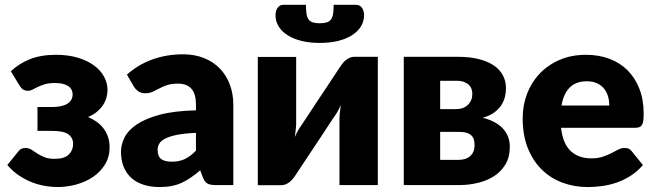

<svg xmlns="http://www.w3.org/2000/svg" viewBox="-20 -748 2646 776"><path d="M24 -460Q54.5 -489.5 99 -508Q143.5 -526.5 206.5 -526.5Q255.5 -526.5 294 -515Q332.5 -503.5 359.2 -484Q386 -464.5 400.2 -438.8Q414.5 -413 414.5 -384.5Q414.5 -370 410.5 -354.8Q406.5 -339.5 397.2 -324.8Q388 -310 373 -297.2Q358 -284.5 336 -275Q355 -267 371 -255.5Q387 -244 398.5 -228.8Q410 -213.5 416.5 -194.5Q423 -175.5 423 -153Q423 -114 404.8 -84Q386.5 -54 356.8 -33.5Q327 -13 289 -2.5Q251 8 212 8Q192 8 166.8 4.2Q141.5 0.5 114.5 -9.2Q87.5 -19 60.5 -36.2Q33.5 -53.5 9.5 -81L54.5 -136.5Q64 -150 82.5 -150Q96.5 -150 107.2 -143Q118 -136 130.5 -127.8Q143 -119.5 159.5 -112.8Q176 -106 201.5 -106Q240 -106 257.8 -123.2Q275.5 -140.5 275.5 -166Q275.5 -191.5 256.2 -205.2Q237 -219 190 -219H131.5V-315.5H190Q231.5 -315.5 252.5 -329Q273.5 -342.5 273.5 -366Q273.5 -388.5 255 -400.5Q236.5 -412.5 202 -412.5Q178 -412.5 161.5 -407.5Q145 -402.5 133 -396.8Q121 -391 111.8 -386Q102.5 -381 93 -381Q82.5 -381 75 -385Q67.5 -389 59 -402Z M772 -211Q725.5 -209 695.5 -203Q665.5 -197 648 -188Q630.5 -179 623.8 -167.5Q617 -156 617 -142.5Q617 -116 631.5 -105.2Q646 -94.5 674 -94.5Q704 -94.5 726.5 -105Q749 -115.5 772 -139ZM493 -446.5Q540 -488 597.2 -508.2Q654.5 -528.5 720 -528.5Q767 -528.5 804.8 -513.2Q842.5 -498 868.8 -470.8Q895 -443.5 909 -406Q923 -368.5 923 -324V0H852Q830 0 818.8 -6Q807.5 -12 800 -31L789 -59.5Q769.5 -43 751.5 -30.5Q733.5 -18 714.2 -9.2Q695 -0.5 673.2 3.8Q651.5 8 625 8Q589.5 8 560.5 -1.2Q531.5 -10.5 511.2 -28.5Q491 -46.5 480 -73.2Q469 -100 469 -135Q469 -163 483 -191.8Q497 -220.5 531.5 -244.2Q566 -268 624.5 -284Q683 -300 772 -302V-324Q772 -369.5 753.2 -389.8Q734.5 -410 700 -410Q672.5 -410 655 -404Q637.5 -398 623.8 -390.5Q610 -383 597 -377Q584 -371 566 -371Q550 -371 539 -379Q528 -387 521 -398Z M1507 -518.5V0H1352V-264Q1352 -277 1353.5 -292.2Q1355 -307.5 1357.5 -323.5Q1345.5 -296.5 1332 -278Q1331 -277 1323.8 -266Q1316.5 -255 1305.2 -237.8Q1294 -220.5 1279.8 -199Q1265.5 -177.5 1250.5 -155Q1215.5 -102.5 1172 -36.5Q1167.5 -30 1161.8 -23.2Q1156 -16.5 1149 -11.2Q1142 -6 1134 -2.8Q1126 0.5 1117 0.5H1022V-518H1177V-254Q1177 -241.5 1175.5 -226Q1174 -210.5 1171.5 -194.5Q1183.5 -221.5 1197 -240Q1197.5 -241 1205 -252Q1212.5 -263 1223.8 -280.2Q1235 -297.5 1249.2 -319Q1263.5 -340.5 1278.5 -363Q1313.5 -415.5 1357 -481.5Q1361.5 -488 1367.2 -494.8Q1373 -501.5 1380 -506.8Q1387 -512 1395 -515.2Q1403 -518.5 1412 -518.5ZM1272.5 -654Q1289.5 -654 1300.5 -657.5Q1311.5 -661 1317.8 -669.5Q1324 -678 1326.2 -692.2Q1328.5 -706.5 1328.5 -728.5H1420.5Q1428.5 -728.5 1434.2 -724.8Q1440 -721 1443.8 -715.2Q1447.5 -709.5 1449.5 -702.2Q1451.5 -695 1451.5 -687.5Q1451.5 -661 1438.2 -640.2Q1425 -619.5 1401.2 -604.8Q1377.5 -590 1344.8 -582.2Q1312 -574.5 1272.5 -574.5Q1233 -574.5 1200.2 -582.2Q1167.5 -590 1143.8 -604.8Q1120 -619.5 1106.8 -640.2Q1093.5 -661 1093.5 -687.5Q1093.5 -695 1095.5 -702.2Q1097.5 -709.5 1101.2 -715.2Q1105 -721 1110.8 -724.8Q1116.5 -728.5 1124.5 -728.5H1216.5Q1216.5 -706.5 1218.8 -692.2Q1221 -678 1227.2 -669.5Q1233.5 -661 1244.2 -657.5Q1255 -654 1272.5 -654Z M1835 -102Q1864 -102 1881 -117.8Q1898 -133.5 1898 -160.5Q1898 -171.5 1895.8 -181.5Q1893.5 -191.5 1886.8 -199Q1880 -206.5 1867.5 -210.8Q1855 -215 1835 -215H1759V-102ZM1759 -421.5V-307H1824.5Q1853 -307 1871 -324.2Q1889 -341.5 1889 -368.5Q1889 -378 1886 -387.5Q1883 -397 1875.5 -404.5Q1868 -412 1855.5 -416.8Q1843 -421.5 1824.5 -421.5ZM1829 -518.5Q1879 -518.5 1916 -509Q1953 -499.5 1977.2 -482.5Q2001.5 -465.5 2013.2 -442.2Q2025 -419 2025 -391.5Q2025 -374.5 2020.8 -356.8Q2016.5 -339 2006 -322.8Q1995.5 -306.5 1977.2 -293.2Q1959 -280 1930.5 -272Q1954 -266.5 1974.2 -256.5Q1994.5 -246.5 2009.2 -232Q2024 -217.5 2032.2 -198.2Q2040.5 -179 2040.5 -154.5Q2040.5 -113 2023 -83.8Q2005.5 -54.5 1976.8 -36Q1948 -17.5 1911.2 -8.8Q1874.5 0 1836 0H1612V-518.5Z M2442.5 -321.5Q2442.5 -340 2437.8 -357.5Q2433 -375 2422.2 -388.8Q2411.5 -402.5 2394 -411Q2376.5 -419.5 2351.5 -419.5Q2307.5 -419.5 2282.5 -394.2Q2257.5 -369 2249.5 -321.5ZM2247.5 -231.5Q2255 -166.5 2287 -137.2Q2319 -108 2369.5 -108Q2396.5 -108 2416 -114.5Q2435.5 -121 2450.8 -129Q2466 -137 2478.8 -143.5Q2491.5 -150 2505.5 -150Q2524 -150 2533.5 -136.5L2578.5 -81Q2554.5 -53.5 2526.8 -36.2Q2499 -19 2469.8 -9.2Q2440.5 0.5 2411.2 4.2Q2382 8 2355.5 8Q2301 8 2253.2 -9.8Q2205.5 -27.5 2169.8 -62.5Q2134 -97.5 2113.2 -149.5Q2092.5 -201.5 2092.5 -270.5Q2092.5 -322.5 2110.2 -369Q2128 -415.5 2161.2 -450.5Q2194.5 -485.5 2241.8 -506Q2289 -526.5 2348.5 -526.5Q2400 -526.5 2442.8 -510.5Q2485.5 -494.5 2516.2 -464Q2547 -433.5 2564.2 -389.2Q2581.5 -345 2581.5 -289Q2581.5 -271.5 2580 -260.5Q2578.5 -249.5 2574.5 -243Q2570.5 -236.5 2563.8 -234Q2557 -231.5 2546.5 -231.5Z"/></svg>

Font: Lato ExtraBold
Style: Regular
Weight: 800
Designer: Lukasz Dziedzic with Adam Twardoch and Botio Nikoltchev
Foundry: tyPoland Lukasz Dziedzic
Version: Version 2.015; 2015-08-06; http://www.latofonts.com/